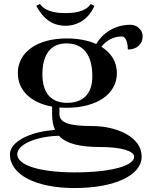

<svg xmlns="http://www.w3.org/2000/svg" viewBox="-20 -699 759 969"><path d="M163 -669.5C193.9 -611.3 239.1 -569 310 -569C380 -569 430.5 -610.2 457 -669.5L437.9 -678.6C409.5 -637.3 350.1 -633 310 -633C269.8 -633 209.9 -637.6 181.8 -679.2ZM30 80C30 182 159.7 250 356 250C559.4 250 695 186 695 90.9C695 -6.4 572 -63 443 -63C327.6 -63 280 -80.5 280 -123V-156.3C291.3 -155.4 303 -155 315 -155C470 -155 570 -225 570 -330C570 -386.1 541.6 -432.1 491.8 -462.9C515.9 -494.6 553.2 -515 595 -515C613 -515 625 -488.6 625 -449C670 -449 700 -475.8 700 -516C700 -548 672.1 -574 638 -574C563.3 -574 498.4 -534.5 465.8 -476.7C425.6 -494.9 375.2 -505 317 -505C166.2 -505 70 -435 70 -330C70 -243.1 135.7 -180.1 243 -161V-123C243 -91.3 247.8 -64.8 258.1 -43C129.5 -35.1 30 17.3 30 80ZM67 80C67 30.1 160.6 -10.7 277.6 -13.8C314.3 26.4 382 43 488.5 43C589.4 43 657 62.6 657 92C657 139.2 535.8 171 356 171C181.2 171 67 134.6 67 80ZM194 -324C194 -425.4 236.8 -480 315.2 -480C400.2 -480 446 -421.9 446 -314C446 -226.9 401.2 -180 318 -180C237.4 -180 194 -230.4 194 -324Z"/></svg>

Font: Prida01
Style: Black
Weight: 900
Designer: gluk
Foundry: gluk
Version: Version 00.072